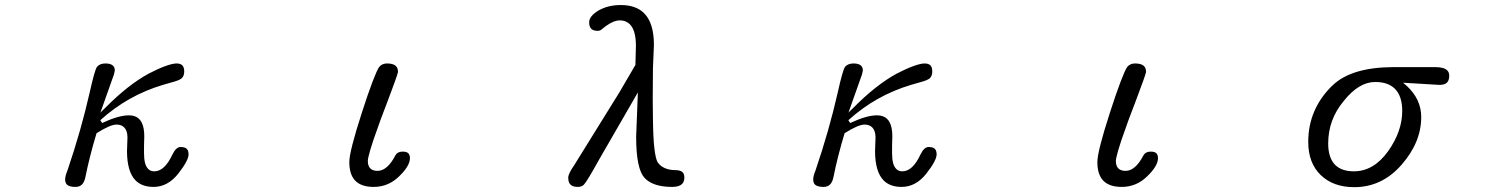

<svg xmlns="http://www.w3.org/2000/svg" viewBox="-20 -735 6040 770"><path d="M497.1 -272.5Q455.6 -272.5 389.6 -241.7L382.3 -252.9Q492.7 -353 634.8 -395Q671.9 -405.3 680.9 -408.2Q689.9 -411.1 692.9 -412.4Q695.8 -413.6 698.2 -414.6Q703.6 -417 705.8 -418.9Q708 -420.9 709.5 -421.9Q718.8 -431.2 718.8 -448.2Q718.8 -465.3 711.2 -472.9Q703.6 -480.5 688 -480.5Q672.4 -480.5 643.8 -470.2Q615.2 -460 575.7 -439.5Q494.1 -395 404.3 -304.7L382.8 -283.7L437 -436.5L440.4 -452.1Q440.4 -464.8 433.6 -471.2Q424.3 -480.5 403.3 -480.5Q382.3 -480.5 371.1 -469.2L368.7 -466.3Q359.9 -454.6 339.8 -364.7Q305.2 -211.9 250.5 -51.3Q241.2 -28.8 241.2 -14.6Q241.7 -2 248 4.9Q257.8 14.6 282.2 14.6Q299.3 14.6 308.8 4.9Q318.4 -4.9 322.3 -23.9Q338.9 -106.9 367.2 -200.7Q421.9 -235.4 447.3 -235.4Q466.8 -235.4 478 -224.1Q491.2 -210.9 491.2 -183.6L489.3 -127.9Q489.7 -45.9 523.9 -11.2Q549.8 14.6 595.7 14.6Q652.8 14.6 694.8 -38.6Q736.3 -91.3 736.3 -116.2Q736.3 -135.7 723.6 -142.1Q716.3 -145.5 704.1 -145.5Q686 -145.5 671.4 -115.2Q640.1 -47.9 598.6 -47.9Q584 -47.9 574.7 -57.1Q565.4 -66.4 561.5 -82.3Q557.6 -98.1 557.6 -121.1V-149.4L558.6 -188.5Q558.6 -254.9 521 -268.6Q510.7 -272.5 497.1 -272.5Z M1380.9 -85Q1380.9 -34.2 1405.3 -9.8Q1429.7 14.6 1478.5 14.6Q1537.1 14.6 1580.1 -27.3Q1624 -69.3 1624 -100.6Q1624 -113.8 1617.4 -120.4Q1610.8 -127 1594.7 -127Q1573.7 -127 1565.4 -111.3Q1533.2 -49.8 1494.1 -49.8Q1466.8 -49.8 1458.5 -69.8Q1455.1 -77.6 1455.1 -88.9Q1455.1 -100.1 1464.8 -133.3Q1471.2 -154.3 1477.1 -172.4Q1504.4 -252.4 1537.6 -337.4Q1572.8 -430.2 1576.2 -446.3Q1576.2 -467.8 1559.6 -475.6Q1548.8 -480.5 1531.7 -480.5Q1512.2 -480.5 1500.5 -466.3Q1491.7 -453.6 1473.9 -407Q1456.1 -360.4 1431.2 -283.2Q1380.9 -127.9 1380.9 -85Z M2258.8 -22.5Q2258.8 2.4 2274.9 10.3Q2283.2 14.6 2297.4 14.6Q2312.5 14.6 2321.3 5.9Q2333 -5.4 2382.8 -95.2L2538.1 -364.3L2531.2 -186.5Q2531.2 -56.6 2565.4 -21.5Q2567.4 -19.5 2567.9 -18.6Q2601.6 14.6 2675.8 14.6Q2703.6 14.6 2715.3 2.9Q2724.6 -6.3 2724.6 -23.4Q2724.6 -26.9 2724.1 -30Q2723.6 -33.2 2722.7 -35.6Q2721.2 -40.5 2717.3 -44.4Q2709.5 -52.2 2690.4 -52.7Q2639.2 -52.7 2617.2 -84.5Q2609.4 -98.6 2604.5 -138.4Q2599.6 -178.2 2598.6 -255.9L2597.7 -338.9L2598.6 -461.4L2602.5 -554.7Q2602.5 -643.1 2563 -682.1Q2530.3 -714.8 2469.7 -714.8Q2418 -714.8 2379.4 -692.4Q2342.8 -669.9 2342.8 -645.5Q2342.8 -627.9 2351.1 -619.6Q2359.4 -611.3 2377 -611.3Q2387.2 -611.3 2395 -618.7Q2436 -653.3 2465.8 -653.3Q2490.2 -653.3 2505.9 -637.7Q2530.3 -613.3 2530.3 -550.8L2528.3 -474.6L2462.9 -362.8L2283.2 -73.2Q2258.8 -38.1 2258.8 -22.5Z M3497.1 -272.5Q3455.6 -272.5 3389.6 -241.7L3382.3 -252.9Q3492.7 -353 3634.8 -395Q3671.9 -405.3 3680.9 -408.2Q3689.9 -411.1 3692.9 -412.4Q3695.8 -413.6 3698.2 -414.6Q3703.6 -417 3705.8 -418.9Q3708 -420.9 3709.5 -421.9Q3718.8 -431.2 3718.8 -448.2Q3718.8 -465.3 3711.2 -472.9Q3703.6 -480.5 3688 -480.5Q3672.4 -480.5 3643.8 -470.2Q3615.2 -460 3575.7 -439.5Q3494.1 -395 3404.3 -304.7L3382.8 -283.7L3437 -436.5L3440.4 -452.1Q3440.4 -464.8 3433.6 -471.2Q3424.3 -480.5 3403.3 -480.5Q3382.3 -480.5 3371.1 -469.2L3368.7 -466.3Q3359.9 -454.6 3339.8 -364.7Q3305.2 -211.9 3250.5 -51.3Q3241.2 -28.8 3241.2 -14.6Q3241.7 -2 3248 4.9Q3257.8 14.6 3282.2 14.6Q3299.3 14.6 3308.8 4.9Q3318.4 -4.9 3322.3 -23.9Q3338.9 -106.9 3367.2 -200.7Q3421.9 -235.4 3447.3 -235.4Q3466.8 -235.4 3478 -224.1Q3491.2 -210.9 3491.2 -183.6L3489.3 -127.9Q3489.7 -45.9 3523.9 -11.2Q3549.8 14.6 3595.7 14.6Q3652.8 14.6 3694.8 -38.6Q3736.3 -91.3 3736.3 -116.2Q3736.3 -135.7 3723.6 -142.1Q3716.3 -145.5 3704.1 -145.5Q3686 -145.5 3671.4 -115.2Q3640.1 -47.9 3598.6 -47.9Q3584 -47.9 3574.7 -57.1Q3565.4 -66.4 3561.5 -82.3Q3557.6 -98.1 3557.6 -121.1V-149.4L3558.6 -188.5Q3558.6 -254.9 3521 -268.6Q3510.7 -272.5 3497.1 -272.5Z M4380.9 -85Q4380.9 -34.2 4405.3 -9.8Q4429.7 14.6 4478.5 14.6Q4537.1 14.6 4580.1 -27.3Q4624 -69.3 4624 -100.6Q4624 -113.8 4617.4 -120.4Q4610.8 -127 4594.7 -127Q4573.7 -127 4565.4 -111.3Q4533.2 -49.8 4494.1 -49.8Q4466.8 -49.8 4458.5 -69.8Q4455.1 -77.6 4455.1 -88.9Q4455.1 -100.1 4464.8 -133.3Q4471.2 -154.3 4477.1 -172.4Q4504.4 -252.4 4537.6 -337.4Q4572.8 -430.2 4576.2 -446.3Q4576.2 -467.8 4559.6 -475.6Q4548.8 -480.5 4531.7 -480.5Q4512.2 -480.5 4500.5 -466.3Q4491.7 -453.6 4473.9 -407Q4456.1 -360.4 4431.2 -283.2Q4380.9 -127.9 4380.9 -85Z M5409.2 -47.9Q5360.8 -47.9 5334.5 -73.7Q5306.6 -102.1 5306.6 -159.2Q5306.6 -255.4 5368.7 -329.6Q5429.2 -406.2 5495.1 -406.2Q5546.9 -406.2 5574.2 -378.9Q5603.5 -349.6 5603.5 -290Q5603.5 -208 5546.4 -127.9Q5488.8 -47.9 5409.2 -47.9ZM5411.1 15.6Q5522.5 15.6 5601.1 -74.5Q5679.7 -164.6 5679.7 -265.6Q5679.7 -336.9 5621.6 -390.6L5606.9 -403.3L5752.9 -394.5Q5773.4 -394.5 5783.2 -403.8Q5792 -413.1 5792 -431.6Q5792 -444.8 5784.2 -452.6Q5771 -465.8 5736.3 -465.8H5565.4Q5399.4 -464.8 5324.2 -392.6L5319.8 -388.7Q5226.6 -294.9 5226.6 -166Q5226.6 -81.1 5276.9 -32.7Q5327.1 15.6 5411.1 15.6Z"/></svg>

Font: YuPearl-Light
Style: Light
Weight: 300
Designer: Max Yao
Foundry: Max-Everyday
Version: Version 1.011; ttfautohint (v1.8.3)